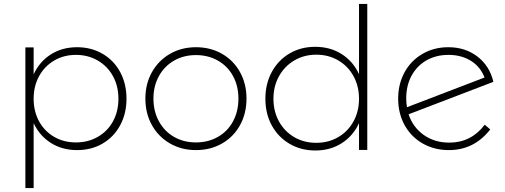

<svg xmlns="http://www.w3.org/2000/svg" viewBox="-20 -762 2567 976"><path d="M623 -260Q623 -185 591 -125.5Q559 -66 502 -32.5Q445 1 372 1Q296 1 238.5 -35.5Q181 -72 151 -136V194H109V-521H151V-384Q181 -449 238.5 -485.5Q296 -522 372 -522Q444 -522 501.5 -488.5Q559 -455 591 -395.5Q623 -336 623 -260ZM582 -260Q582 -324 554.5 -374.5Q527 -425 477.5 -454Q428 -483 366 -483Q304 -483 255 -454Q206 -425 178.5 -374.5Q151 -324 151 -260Q151 -196 178.5 -145.5Q206 -95 255 -66.5Q304 -38 366 -38Q428 -38 477.5 -66.5Q527 -95 554.5 -145.5Q582 -196 582 -260Z M1233 -261Q1233 -185 1200 -125.5Q1167 -66 1108.5 -32.5Q1050 1 976 1Q903 1 844.5 -32.5Q786 -66 752.5 -125.5Q719 -185 719 -261Q719 -336 752.5 -395.5Q786 -455 844.5 -488.5Q903 -522 976 -522Q1050 -522 1108.5 -488.5Q1167 -455 1200 -395.5Q1233 -336 1233 -261ZM760 -261Q760 -196 788 -145Q816 -94 865 -66Q914 -38 976 -38Q1038 -38 1087.5 -66Q1137 -94 1164.5 -145Q1192 -196 1192 -261Q1192 -325 1164.5 -375.5Q1137 -426 1087.5 -454Q1038 -482 976 -482Q914 -482 865 -454Q816 -426 788 -375.5Q760 -325 760 -261Z M1847 -742V0H1805V-136Q1775 -71 1717 -34Q1659 3 1583 3Q1510 3 1452 -31Q1394 -65 1361.5 -124.5Q1329 -184 1329 -260Q1329 -336 1361.5 -396Q1394 -456 1451.5 -490Q1509 -524 1582 -524Q1659 -524 1717 -487Q1775 -450 1805 -385V-742ZM1805 -260Q1805 -324 1777 -375Q1749 -426 1699.5 -455Q1650 -484 1588 -484Q1526 -484 1476.5 -455Q1427 -426 1398.5 -375Q1370 -324 1370 -260Q1370 -196 1398 -145Q1426 -94 1475.5 -65Q1525 -36 1588 -36Q1650 -36 1699.5 -65Q1749 -94 1777 -145Q1805 -196 1805 -260Z M2444 -128 2472 -104Q2390 1 2262 1Q2188 1 2129 -32.5Q2070 -66 2037 -125.5Q2004 -185 2004 -261Q2004 -335 2036.5 -394.5Q2069 -454 2127.5 -488Q2186 -522 2259 -522Q2345 -522 2407 -474.5Q2469 -427 2488 -346L2057 -181Q2079 -115 2134 -76Q2189 -37 2264 -37Q2375 -37 2444 -128ZM2045 -262Q2045 -236 2049 -217L2443 -368Q2422 -423 2373.5 -453Q2325 -483 2260 -483Q2197 -483 2148.5 -455.5Q2100 -428 2072.5 -378Q2045 -328 2045 -262Z"/></svg>

Font: TypoPRO Montserrat Alternates
Style: Regular
Weight: 275
Designer: Julieta Ulanovsky
Foundry: Julieta Ulanovsky
Version: Version 6.001